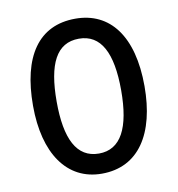

<svg xmlns="http://www.w3.org/2000/svg" viewBox="-68 -609 629 680"><g transform="rotate(-10 246.5 -268.5)"><path d="M447 -269C447 -450 371 -547 247 -547C114 -547 46 -446 46 -269C46 -98 119 10 245 10C378 10 447 -99 447 -269ZM131 -269C131 -404 166 -475 247 -475C326 -475 363 -404 363 -269C363 -134 326 -62 247 -62C167 -62 131 -135 131 -269Z"/></g></svg>

Font: Noto Sans Gujarati Condensed
Style: Regular
Weight: 400
Width: 3
Designer: Jelle Bosma - Monotype Design Team, Universal Thirst
Foundry: Monotype Imaging Inc.
Version: Version 2.106